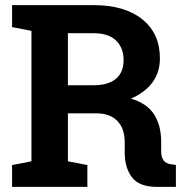

<svg xmlns="http://www.w3.org/2000/svg" viewBox="-20 -731 728 751"><path d="M346.7 -710.9Q467.8 -710.9 536.6 -655.5Q605.5 -600.1 605.5 -502.4Q605.5 -448.7 576.7 -409.2Q547.9 -369.6 492.2 -345.2Q555.2 -326.7 582.8 -283.4Q610.4 -240.2 610.4 -176.3V-140.1Q610.4 -116.7 619.6 -103.8Q628.9 -90.8 650.4 -88.4L668 -85.9V0H594.2Q524.4 0 496.1 -37.6Q467.8 -75.2 467.8 -134.8V-175.3Q467.8 -227.1 440.2 -256.6Q412.6 -286.1 362.3 -287.6H245.6V-100.1L321.8 -85.4V0H27.3V-85.4L103 -100.1V-610.4L27.3 -625V-710.9H103ZM245.6 -397.5H344.2Q403.8 -397.5 433.6 -422.9Q463.4 -448.2 463.4 -496.1Q463.4 -543.9 433.8 -572.5Q404.3 -601.1 346.7 -601.1H245.6Z"/></svg>

Font: TypoPRO Roboto Slab
Style: Bold
Weight: 700
Designer: Google
Version: Version 1.100263; 2013; ttfautohint (v0.94.20-1c74) -l 8 -r 